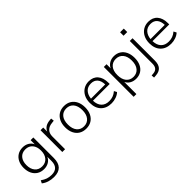

<svg xmlns="http://www.w3.org/2000/svg" viewBox="145 -1761 3025 3025"><g transform="rotate(-45 1657.5 -248.5)"><path d="M291 188Q164 188 80 121L103 75Q149 108 192 122.5Q235 137 289 137Q362 137 400 97Q438 57 438 -19V-113Q417 -65 371.5 -38Q326 -11 268 -11Q200 -11 151.5 -41.5Q103 -72 76.5 -126.5Q50 -181 50 -253Q50 -325 76.5 -379Q103 -433 151.5 -463.5Q200 -494 268 -494Q326 -494 371 -467Q416 -440 437 -393V-485H497V-28Q497 188 291 188ZM275 -63Q350 -63 394 -114.5Q438 -166 438 -253Q438 -340 394 -391Q350 -442 275 -442Q199 -442 155.5 -391Q112 -340 112 -253Q112 -166 155.5 -114.5Q199 -63 275 -63Z M658 0V-485H718V-397Q739 -443 779 -467Q819 -491 881 -495L906 -497L912 -444L869 -439Q798 -433 759 -392.5Q720 -352 720 -284V0Z M1187 8Q1119 8 1069 -22.5Q1019 -53 991.5 -109.5Q964 -166 964 -243Q964 -319 991.5 -375.5Q1019 -432 1069 -463Q1119 -494 1187 -494Q1256 -494 1306 -463Q1356 -432 1383.5 -375.5Q1411 -319 1411 -243Q1411 -166 1383.5 -109.5Q1356 -53 1306 -22.5Q1256 8 1187 8ZM1187 -43Q1261 -43 1305 -95.5Q1349 -148 1349 -243Q1349 -338 1305 -390Q1261 -442 1187 -442Q1113 -442 1069.5 -390Q1026 -338 1026 -243Q1026 -148 1069.5 -95.5Q1113 -43 1187 -43Z M1752 8Q1640 8 1575.5 -58.5Q1511 -125 1511 -241Q1511 -316 1540 -373Q1569 -430 1620.5 -462Q1672 -494 1739 -494Q1836 -494 1890 -431Q1944 -368 1944 -258V-230H1571Q1574 -140 1620.5 -91.5Q1667 -43 1750 -43Q1795 -43 1834.5 -57Q1874 -71 1912 -104L1936 -58Q1904 -27 1854 -9.5Q1804 8 1752 8ZM1740 -445Q1664 -445 1621.5 -397.5Q1579 -350 1572 -275H1889Q1887 -355 1849 -400Q1811 -445 1740 -445Z M2068 180V-485H2129V-394Q2151 -440 2195.5 -467Q2240 -494 2299 -494Q2364 -494 2412.5 -463Q2461 -432 2487.5 -376Q2514 -320 2514 -243Q2514 -166 2487.5 -109.5Q2461 -53 2412.5 -22.5Q2364 8 2299 8Q2240 8 2195.5 -18Q2151 -44 2129 -90V180ZM2290 -43Q2364 -43 2408 -95.5Q2452 -148 2452 -243Q2452 -338 2408 -390Q2364 -442 2290 -442Q2216 -442 2172 -390Q2128 -338 2128 -243Q2128 -148 2172 -95.5Q2216 -43 2290 -43Z M2636 -613V-690H2718V-613ZM2510 193 2506 143 2548 139Q2647 131 2647 19V-485H2708V14Q2708 180 2553 190Z M3079 8Q2967 8 2902.5 -58.5Q2838 -125 2838 -241Q2838 -316 2867 -373Q2896 -430 2947.5 -462Q2999 -494 3066 -494Q3163 -494 3217 -431Q3271 -368 3271 -258V-230H2898Q2901 -140 2947.5 -91.5Q2994 -43 3077 -43Q3122 -43 3161.5 -57Q3201 -71 3239 -104L3263 -58Q3231 -27 3181 -9.5Q3131 8 3079 8ZM3067 -445Q2991 -445 2948.5 -397.5Q2906 -350 2899 -275H3216Q3214 -355 3176 -400Q3138 -445 3067 -445Z"/></g></svg>

Font: Nunito Sans Light
Style: Regular
Weight: 300
Designer: Vernon Adams
Foundry: Vernon Adams
Version: Version 3.101; ttfautohint (v1.8.4.7-5d5b);gftools[0.9.27]